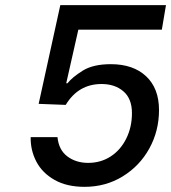

<svg xmlns="http://www.w3.org/2000/svg" viewBox="-20 -720 664 745"><path d="M99 -188H203Q208 -138 241.5 -113Q275 -88 322 -88Q371 -88 409.5 -113Q448 -138 470 -182.5Q492 -227 492 -281Q492 -337 459 -365.5Q426 -394 374 -394Q284 -394 235 -313L130 -317L214 -700H624L608 -605H284L237 -397H242Q260 -420 300.5 -445.5Q341 -471 410 -471Q497 -471 547 -424Q597 -377 597 -293Q597 -212 559.5 -144Q522 -76 456 -35.5Q390 5 308 5Q239 5 191.5 -22Q144 -49 121 -93Q98 -137 99 -188Z"/></svg>

Font: Be Vietnam Medium
Style: Italic
Weight: 500
Italic angle: -9.444°
Designer: Gabriel Lam
Foundry: TypeRant
Version: Version 3.000